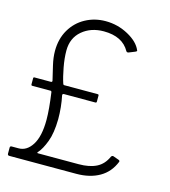

<svg xmlns="http://www.w3.org/2000/svg" viewBox="-112 -841 824 931"><g transform="rotate(15 300.5 -376.0)"><path d="M12 -9C12 -3 15 0 21 0H357C402.3 0 441 -9.2 473 -27.5C505 -45.8 528.3 -73.3 543 -110C544.3 -114 542.3 -117 537 -119L509 -129C507 -129.7 505 -129.5 503 -128.5C501 -127.5 499.3 -126 498 -124C486 -96.7 468.3 -77.2 445 -65.5C421.7 -53.8 392 -48 356 -48H153C147 -48 146.3 -50.3 151 -55C163.7 -69 175.5 -90.5 186.5 -119.5C197.5 -148.5 203.3 -186.3 204 -233C204 -273.7 200 -313 192 -351C192 -355.7 194.7 -358 200 -358H357C361 -358 363 -360 363 -364V-395C363 -398.3 361 -400 357 -400H189C186.3 -400 184.3 -402 183 -406C176.3 -426 170.2 -451.2 164.5 -481.5C158.8 -511.8 156 -539.7 156 -565C156 -607 170.5 -640.3 199.5 -665C228.5 -689.7 264.7 -702 308 -702C370.7 -702 414 -680.3 438 -637C440 -634.3 442.3 -633 445 -633C447 -633 448.7 -633.3 450 -634L480 -646C480.7 -646.7 482.2 -647.5 484.5 -648.5C486.8 -649.5 488 -651 488 -653L487 -655C476.3 -681 453.3 -703.7 418 -723C382.7 -742.3 344.7 -752 304 -752C267.3 -752 233.7 -743.7 203 -727C172.3 -710.3 148 -686.7 130 -656C112 -625.3 103 -589.7 103 -549C103 -527 106 -503.3 112 -478L129 -406C129.7 -401.3 127.3 -399 122 -399H40C36.7 -399 35 -397 35 -393V-364C35 -359.3 36.7 -357 40 -357H132C135.3 -357 137.3 -355.3 138 -352C146 -296 150 -250.3 150 -215C150 -159.7 140.8 -117.7 122.5 -89C104.2 -60.3 81 -46.3 53 -47H20C14.7 -47 12 -44.3 12 -39Z"/></g></svg>

Font: Libre Franklin ExtraLight
Style: Regular
Weight: 275
Designer: Pablo Impallari, Rodrigo Fuenzalida
Foundry: Impallari Type
Version: Version 1.002; ttfautohint (v1.5)